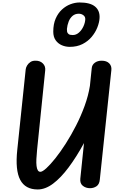

<svg xmlns="http://www.w3.org/2000/svg" viewBox="-20 -1482 940 1512"><path d="M277 10Q179 10 139 -66Q99 -142 116 -301.5L182.5 -936.5Q184 -950 193.2 -966Q202.5 -982 219.5 -993.5Q236.5 -1005 262 -1004Q296 -1004 317.8 -982.2Q339.5 -960.5 336 -927.5L272 -301.5Q268 -261 266.5 -229.2Q265 -197.5 267.8 -175Q270.5 -152.5 277.8 -140.8Q285 -129 298 -129Q314 -129 345 -157.2Q376 -185.5 415.8 -235.2Q455.5 -285 497.8 -351Q540 -417 578.8 -492.8Q617.5 -568.5 646.5 -648.2Q675.5 -728 688 -805.5L702.5 -945.5Q705 -972 726.8 -988Q748.5 -1004 780.5 -1004Q819.5 -1004 840 -983.2Q860.5 -962.5 857 -930L766 -67.5Q762.5 -30.5 740 -15.2Q717.5 0 689 0Q656 0 632.2 -18.8Q608.5 -37.5 612.5 -75.5L641.5 -355.5Q581.5 -245.5 520.2 -163.5Q459 -81.5 398 -35.8Q337 10 277 10ZM529.5 -1113Q496 -1113 466.2 -1126Q436.5 -1139 418 -1165.5Q399.5 -1192 399.5 -1232.5Q399.5 -1292 418.2 -1335.2Q437 -1378.5 467.8 -1406.8Q498.5 -1435 535 -1448.8Q571.5 -1462.5 607 -1462.5Q690 -1462.5 728.8 -1430.2Q767.5 -1398 764 -1339.5Q762 -1305 746.5 -1265.8Q731 -1226.5 702 -1191.8Q673 -1157 629.8 -1135Q586.5 -1113 529.5 -1113ZM552.5 -1206Q580 -1206 602 -1225.8Q624 -1245.5 637.2 -1274.5Q650.5 -1303.5 651.5 -1330Q652.5 -1350 636.8 -1362Q621 -1374 600.5 -1374Q571.5 -1374 551.5 -1357Q531.5 -1340 520.8 -1312.5Q510 -1285 507 -1254Q506.5 -1244.5 508.2 -1233.2Q510 -1222 519.8 -1214Q529.5 -1206 552.5 -1206Z"/></svg>

Font: Edu NSW ACT Hand Pre
Style: Regular
Weight: 400
Designer: Tina and Corey Anderson, Eben Sorkin, Mirko Velimirovic
Foundry: Sorkin Type Co.
Version: Version 2.000